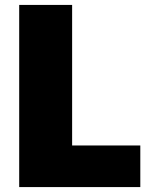

<svg xmlns="http://www.w3.org/2000/svg" viewBox="-20 -760 602 780"><path d="M58 -740H273V-169H550V0H58Z"/></svg>

Font: Encode Sans Narrow
Style: Black
Weight: 900
Designer: Pablo Impallari, Andres Torresi
Foundry: Pablo Impallari, Andres Torresi
Version: Version 1.000; ttfautohint (v1.00) -l 8 -r 50 -G 200 -x 14 -